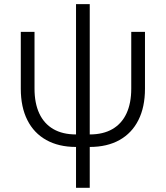

<svg xmlns="http://www.w3.org/2000/svg" viewBox="-20 -691 790 915"><path d="M342.3 9.3Q259.8 9.3 200.7 -23.7Q141.6 -56.6 110.4 -118.7Q79.1 -180.7 79.1 -268.1V-539.1H144.5V-268.6Q144.5 -199.2 167.2 -150.4Q189.9 -101.6 234.1 -75.9Q278.3 -50.3 342.3 -50.3H407.7Q471.7 -50.3 515.9 -75.9Q560.1 -101.6 582.8 -150.4Q605.5 -199.2 605.5 -268.6V-539.1H670.9V-268.1Q670.9 -180.7 639.6 -118.7Q608.4 -56.6 549.6 -23.7Q490.7 9.3 407.7 9.3ZM342.3 204.1V-671.4H407.7V204.1Z"/></svg>

Font: Inter 18pt Light
Style: Regular
Weight: 300
Designer: Rasmus Andersson
Foundry: rsms
Version: Version 4.001;git-66647c0bb